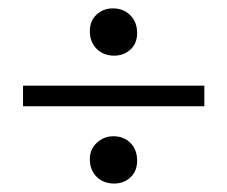

<svg xmlns="http://www.w3.org/2000/svg" viewBox="-20 -538 540 456"><path d="M251 -405.8Q226.1 -405.8 209.7 -421.9Q193.4 -438 193.4 -463.9Q193.4 -488.3 209.2 -503.2Q225.1 -518.1 248.5 -518.1Q272.9 -518.1 289.3 -502Q305.7 -485.8 305.7 -459.5Q305.7 -435.1 289.8 -420.4Q273.9 -405.8 251 -405.8ZM34.7 -285.6V-334.5H465.3V-285.6ZM251 -102.1Q226.1 -102.1 209.7 -117.9Q193.4 -133.8 193.4 -160.2Q193.4 -183.6 210 -199Q226.6 -214.4 249.5 -214.4Q273.9 -214.4 289.8 -198.5Q305.7 -182.6 305.7 -156.2Q305.7 -131.8 290 -116.9Q274.4 -102.1 251 -102.1Z"/></svg>

Font: Elstob 14pt SemiBold
Style: Regular
Weight: 600
Designer: Peter S. Baker
Version: Version 1.015